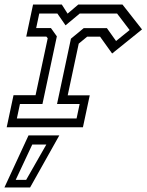

<svg xmlns="http://www.w3.org/2000/svg" viewBox="-32 -560 646 845"><path d="M-2.5 0 27.5 -141H124.5L178 -391.5L172 -399H83.5L113.5 -540H240L265.5 -500L312.5 -540H507L593 -430.5L461.5 -324.5L408.5 -398.5H351.5L314.5 -368L266 -140.5H363L333 0ZM42.2 -38.5H305L318.5 -102.2H219L280.2 -389.8L336.5 -436.2H438.5L478.8 -379.5L538.5 -427.8L483.2 -500.5H319L256.5 -448.5L220.5 -500.5H140.8L127.2 -436.5H192.2L218.2 -400L154.8 -102.2H55.8ZM-12.5 265 93.5 36H229L100.5 265ZM37.2 231.5H83.2L172 76H110Z"/></svg>

Font: Tourney Thin
Style: Italic
Weight: 100
Italic angle: -12°
Designer: Tyler Finck
Foundry: Etcetera Type Co
Version: Version 1.015